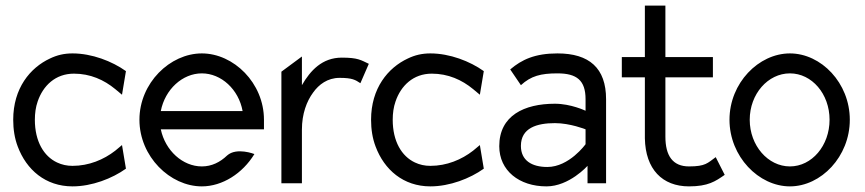

<svg xmlns="http://www.w3.org/2000/svg" viewBox="-20 -652 3076 683"><path d="M243 -390C301 -390 350 -368 390 -335L414 -315L428 -399C379 -434 307 -462 238 -462C208 -462 183 -456 158 -444C87 -411 27 -338 27 -226C27 -192 32 -160 43 -131C74 -48 142 11 238 11C307 11 379 -17 428 -52L414 -136L390 -116C349 -84 296 -62 238 -62C218 -62 200 -66 183 -74C136 -96 104 -149 104 -226C104 -249 107 -271 114 -291C133 -347 177 -390 243 -390Z M476 -226C476 -95 585 11 698 11C771 11 843 -35 885 -104C885 -104 822 -129 788 -99C763 -75 733 -60 698 -60C630 -60 568 -116 552 -192H919V-226C919 -357 811 -462 698 -462C585 -462 476 -357 476 -226ZM552 -257C567 -334 629 -391 698 -391C767 -391 829 -334 843 -257Z M981 0H1054V-191C1054 -247 1071 -292 1094 -323C1114 -351 1145 -375 1188 -375C1233 -375 1244 -368 1262 -356L1292 -425C1264 -438 1254 -447 1196 -447C1126 -447 1084 -401 1054 -349V-451L981 -397Z M1516 -390C1574 -390 1623 -368 1663 -335L1687 -315L1701 -399C1652 -434 1580 -462 1511 -462C1481 -462 1456 -456 1431 -444C1360 -411 1300 -338 1300 -226C1300 -192 1305 -160 1316 -131C1347 -48 1415 11 1511 11C1580 11 1652 -17 1701 -52L1687 -136L1663 -116C1622 -84 1569 -62 1511 -62C1491 -62 1473 -66 1456 -74C1409 -96 1377 -149 1377 -226C1377 -249 1380 -271 1387 -291C1406 -347 1450 -390 1516 -390Z M1756 -132C1756 -45 1827 11 1924 11C2005 11 2070 -62 2070 -62V0H2136V-299C2136 -410 2076 -462 1963 -462C1883 -462 1836 -440 1795 -405L1833 -349C1869 -382 1904 -391 1963 -391C2032 -391 2063 -366 2063 -299V-258C2063 -258 2011 -283 1954 -283C1845 -283 1756 -241 1756 -132ZM1833 -133C1833 -197 1890 -214 1954 -214C2008 -214 2063 -192 2063 -192V-139C2063 -139 2005 -58 1927 -58C1872 -58 1833 -81 1833 -133Z M2192 -377H2274V-160C2276 -50 2336 11 2431 11C2499 11 2525 -7 2558 -30L2526 -93C2497 -72 2490 -60 2431 -60C2373 -60 2347 -98 2347 -166V-377H2516V-449H2347V-632H2274V-449H2192Z M2575 -226C2575 -95 2679 11 2790 11C2901 11 3003 -95 3003 -226C3003 -357 2901 -462 2790 -462C2679 -462 2575 -357 2575 -226ZM2647 -226C2647 -318 2712 -391 2790 -391C2868 -391 2931 -318 2931 -226C2931 -134 2868 -60 2790 -60C2712 -60 2647 -134 2647 -226Z"/></svg>

Font: Charger Sport
Style: Nrw
Weight: 400
Designer: Jasper
Foundry: Cannot Into Space Fonts
Version: Version 1.1